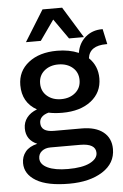

<svg xmlns="http://www.w3.org/2000/svg" viewBox="-62 -784 668 1042"><g transform="rotate(-5 272.0 -262.5)"><path d="M105 -570.8 210 -740.2H316.9L420.9 -570.8H339.8L263.2 -680.2L186 -570.8ZM365.2 -78.1Q441.4 -78.1 483.2 -44.7Q524.9 -11.2 524.9 47.9Q524.9 125.5 454.6 170.2Q384.3 214.8 272.9 214.8Q153.8 214.8 93 178.5Q32.2 142.1 32.2 82Q32.2 46.4 53.2 20.3Q74.2 -5.9 118.2 -16.1Q58.1 -42 58.1 -105Q58.1 -138.2 77.4 -163.3Q96.7 -188.5 132.8 -202.1Q54.2 -246.1 54.2 -340.8Q54.2 -417 113.3 -463.4Q172.4 -509.8 269 -509.8Q334.5 -509.8 386.2 -487.8Q394.5 -540.5 431.9 -572.8Q469.2 -605 522 -605H525.9L543.9 -522H538.1Q446.8 -522 438 -454.1Q484.9 -408.7 484.9 -340.8Q484.9 -264.2 425.8 -218Q366.7 -171.9 269 -171.9Q226.6 -171.9 193.8 -179.2Q144 -165.5 144 -127Q144 -78.1 214.8 -78.1ZM269 -435.1Q222.7 -435.1 192.4 -409.2Q162.1 -383.3 162.1 -340.8Q162.1 -298.3 192.4 -272.2Q222.7 -246.1 269 -246.1Q315.9 -246.1 346.4 -272.2Q377 -298.3 377 -340.8Q377 -383.3 346.7 -409.2Q316.4 -435.1 269 -435.1ZM272.9 134.8Q351.6 134.8 392.8 113.8Q434.1 92.8 434.1 61Q434.1 9.8 349.1 9.8H188Q159.2 9.8 140.6 24.7Q122.1 39.6 122.1 64Q122.1 96.7 162.1 115.7Q202.1 134.8 272.9 134.8Z"/></g></svg>

Font: Work Sans Medium
Style: Regular
Weight: 500
Designer: Wei Huang
Foundry: Wei Huang
Version: Version 2.012